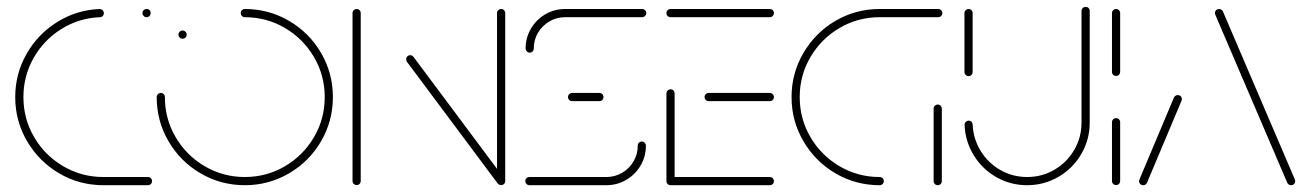

<svg xmlns="http://www.w3.org/2000/svg" viewBox="-20 -545 3854 565"><path d="M24.8 -259.3Q24.8 -327.8 58 -386.1Q91.1 -444.4 148 -480Q204.8 -515.6 273 -518.5Q277.8 -518.5 281.7 -515Q285.6 -511.5 285.6 -506.3Q285.6 -501.5 282.2 -498Q278.9 -494.4 274.1 -494.4Q212.2 -491.9 160.6 -459.6Q108.9 -427.4 78.9 -374.4Q48.9 -321.5 48.9 -259.3Q48.9 -195.2 80.6 -141.3Q112.2 -87.4 166.3 -55.7Q220.4 -24.1 284.1 -24.1H415.2Q420.4 -24.1 423.9 -20.7Q427.4 -17.4 427.4 -12.2Q427.4 -7 423.9 -3.5Q420.4 0 415.2 0H284.1Q213.7 0 154.3 -34.8Q94.8 -69.6 59.8 -129.3Q24.8 -188.9 24.8 -259.3ZM399.3 -506.7Q399.3 -511.5 402.8 -515Q406.3 -518.5 411.5 -518.5Q416.7 -518.5 420 -515.2Q423.3 -511.9 423.3 -506.7Q423.3 -501.5 420 -498Q416.7 -494.4 411.5 -494.4Q406.3 -494.4 402.8 -498Q399.3 -501.5 399.3 -506.7Z M505.2 -443Q505.2 -448.1 508.7 -451.7Q512.2 -455.2 517 -455.2Q522.2 -455.2 525.7 -451.7Q529.3 -448.1 529.3 -443Q529.3 -437.8 525.7 -434.4Q522.2 -431.1 517 -431.1Q512.2 -431.1 508.7 -434.6Q505.2 -438.1 505.2 -443ZM688.5 -506.7Q688.5 -511.9 692 -515.2Q695.6 -518.5 700.4 -518.5Q770.7 -518.5 830.4 -483.7Q890 -448.9 924.8 -389.3Q959.6 -329.6 959.6 -259.3Q959.6 -188.9 924.8 -129.3Q890 -69.6 830.4 -34.8Q770.7 0 700.4 0Q630 0 570.4 -34.8Q510.7 -69.6 475.9 -129.3Q441.1 -188.9 441.1 -259.3Q441.1 -264.4 444.8 -268Q448.5 -271.5 453.3 -271.5Q458.1 -271.5 461.7 -268Q465.2 -264.4 465.2 -259.3Q465.2 -195.2 496.9 -141.3Q528.5 -87.4 582.6 -55.7Q636.7 -24.1 700.4 -24.1Q764.4 -24.1 818.3 -55.7Q872.2 -87.4 903.9 -141.3Q935.6 -195.2 935.6 -259.3Q935.6 -323.3 903.9 -377.2Q872.2 -431.1 818.3 -462.8Q764.4 -494.4 700.4 -494.4Q695.2 -494.4 691.9 -498Q688.5 -501.5 688.5 -506.7Z M1029.6 -0.4Q1024.4 -0.4 1020.9 -3.9Q1017.4 -7.4 1017.4 -12.2V-506.7Q1017.4 -511.5 1021.1 -515Q1024.8 -518.5 1029.6 -518.5Q1034.4 -518.5 1038 -515Q1041.5 -511.5 1041.5 -506.7V-12.2Q1041.5 -7.4 1038.1 -3.9Q1034.8 -0.4 1029.6 -0.4ZM1175.2 -370.4Q1175.2 -375.6 1178.7 -379.1Q1182.2 -382.6 1187 -382.6Q1192.6 -382.6 1196.7 -377.8L1464.1 -19.3L1444.8 -4.8L1177.4 -363.3Q1175.2 -366.3 1175.2 -370.4ZM1454.8 -0.4Q1449.6 -0.4 1446.1 -3.9Q1442.6 -7.4 1442.6 -12.2V-506.7Q1442.6 -511.5 1446.3 -515Q1450 -518.5 1454.8 -518.5Q1459.6 -518.5 1463.1 -515Q1466.7 -511.5 1466.7 -506.7V-12.2Q1466.7 -7.4 1463.3 -3.9Q1460 -0.4 1454.8 -0.4Z M1868.5 -128.5Q1873.7 -128.5 1877.2 -125Q1880.7 -121.5 1880.7 -116.3Q1880.7 -84.4 1865 -57.8Q1849.3 -31.1 1822.6 -15.6Q1795.9 0 1764.4 0H1538.1Q1533 0 1529.4 -3.5Q1525.9 -7 1525.9 -12.2Q1525.9 -17 1529.4 -20.6Q1533 -24.1 1538.1 -24.1H1764.4Q1789.3 -24.1 1810.6 -36.5Q1831.9 -48.9 1844.3 -70Q1856.7 -91.1 1856.7 -116.3Q1856.7 -121.5 1860.2 -125Q1863.7 -128.5 1868.5 -128.5ZM1755.9 -259.3Q1755.9 -254.4 1752.6 -250.9Q1749.3 -247.4 1744.1 -247.4H1663.7Q1658.5 -247.4 1655 -250.9Q1651.5 -254.4 1651.5 -259.3Q1651.5 -264.4 1655.2 -268Q1658.9 -271.5 1663.7 -271.5H1744.1Q1748.9 -271.5 1752.4 -268Q1755.9 -264.4 1755.9 -259.3ZM1538.9 -390Q1534.1 -390 1530.4 -393.7Q1526.7 -397.4 1526.7 -402.2Q1526.7 -434.1 1542.4 -460.7Q1558.1 -487.4 1584.8 -503Q1611.5 -518.5 1643 -518.5H1869.6Q1874.4 -518.5 1878.1 -515Q1881.9 -511.5 1881.9 -506.7Q1881.9 -501.5 1878.1 -498Q1874.4 -494.4 1869.6 -494.4H1643Q1618.1 -494.4 1596.9 -482Q1575.6 -469.6 1563.1 -448.5Q1550.7 -427.4 1550.7 -402.2Q1550.7 -397 1547.2 -393.5Q1543.7 -390 1538.9 -390Z M1941.1 -13V-270.4Q1941.1 -275.2 1944.8 -278.7Q1948.5 -282.2 1953.3 -282.2Q1958.1 -282.2 1961.7 -278.7Q1965.2 -275.2 1965.2 -270.4V-13ZM2257.4 -12.2Q2257.4 -7 2253.9 -3.5Q2250.4 0 2245.6 0H1953.3Q1948.1 0 1944.6 -3.5Q1941.1 -7 1941.1 -12.2Q1941.1 -17 1944.6 -20.6Q1948.1 -24.1 1953.3 -24.1H2245.6Q2250.4 -24.1 2253.9 -20.6Q2257.4 -17 2257.4 -12.2ZM2053.3 -259.3Q2053.3 -264.4 2056.9 -268Q2060.4 -271.5 2065.2 -271.5H2245.6Q2250.4 -271.5 2253.9 -267.8Q2257.4 -264.1 2257.4 -259.3Q2257.4 -254.4 2253.9 -250.9Q2250.4 -247.4 2245.6 -247.4H2065.2Q2060.4 -247.4 2056.9 -250.9Q2053.3 -254.4 2053.3 -259.3ZM1941.1 -506.7Q1941.1 -511.5 1944.6 -515Q1948.1 -518.5 1953.3 -518.5H2245.6Q2250.4 -518.5 2253.9 -515Q2257.4 -511.5 2257.4 -506.7Q2257.4 -501.5 2253.9 -498Q2250.4 -494.4 2245.6 -494.4H1953.3Q1948.1 -494.4 1944.6 -498Q1941.1 -501.5 1941.1 -506.7Z M2580.7 -12.2Q2580.7 -7 2577.2 -3.5Q2573.7 0 2568.5 0Q2498.1 0 2438.7 -34.8Q2379.3 -69.6 2344.3 -129.3Q2309.3 -188.9 2309.3 -259.3Q2309.3 -329.6 2344.3 -389.3Q2379.3 -448.9 2438.7 -483.7Q2498.1 -518.5 2568.5 -518.5H2741.1Q2745.9 -518.5 2749.4 -515Q2753 -511.5 2753 -506.7Q2753 -501.5 2749.4 -498Q2745.9 -494.4 2741.1 -494.4H2568.5Q2504.8 -494.4 2450.7 -462.8Q2396.7 -431.1 2365 -377.2Q2333.3 -323.3 2333.3 -259.3Q2333.3 -195.2 2365 -141.3Q2396.7 -87.4 2450.7 -55.7Q2504.8 -24.1 2568.5 -24.1Q2573.7 -24.1 2577.2 -20.7Q2580.7 -17.4 2580.7 -12.2ZM2739.6 0Q2734.4 0 2730.9 -3.5Q2727.4 -7 2727.4 -12.2V-225.2Q2727.4 -230.4 2731.1 -233.9Q2734.8 -237.4 2739.6 -237.4Q2744.4 -237.4 2748 -233.9Q2751.5 -230.4 2751.5 -225.2V-12.2Q2751.5 -7 2748.1 -3.5Q2744.8 0 2739.6 0Z M2830.4 -321.1Q2825.2 -321.1 2821.7 -324.6Q2818.1 -328.1 2818.1 -333V-506.7Q2818.1 -511.5 2821.9 -515Q2825.6 -518.5 2830.4 -518.5Q2835.2 -518.5 2838.7 -515Q2842.2 -511.5 2842.2 -506.7V-333Q2842.2 -328.1 2838.9 -324.6Q2835.6 -321.1 2830.4 -321.1ZM3174.8 -524.8Q3180 -524.8 3183.3 -521.5Q3186.7 -518.1 3186.7 -513V-184.4Q3186.7 -134.1 3162 -91.9Q3137.4 -49.6 3095 -24.8Q3052.6 0 3002.6 0Q2953.7 0 2912 -23.7Q2870.4 -47.4 2845.4 -88.1Q2820.4 -128.9 2818.5 -177.4Q2818.1 -182.2 2821.9 -186.1Q2825.6 -190 2830.7 -190Q2835.6 -190 2838.9 -186.7Q2842.2 -183.3 2842.2 -178.5Q2844.1 -136.3 2865.9 -100.7Q2887.8 -65.2 2923.9 -44.6Q2960 -24.1 3002.6 -24.1Q3046.3 -24.1 3083 -45.6Q3119.6 -67 3141.1 -103.9Q3162.6 -140.7 3162.6 -184.4V-513Q3162.6 -517.8 3166.1 -521.3Q3169.6 -524.8 3174.8 -524.8Z M3264.4 -0.4Q3259.3 -0.4 3255.7 -3.9Q3252.2 -7.4 3252.2 -12.2V-185.2Q3252.2 -190.4 3255.9 -193.9Q3259.6 -197.4 3264.4 -197.4Q3269.3 -197.4 3272.8 -193.9Q3276.3 -190.4 3276.3 -185.2V-12.2Q3276.3 -7.4 3273 -3.9Q3269.6 -0.4 3264.4 -0.4ZM3264.4 -321.5Q3259.3 -321.5 3255.7 -325Q3252.2 -328.5 3252.2 -333.3V-506.7Q3252.2 -511.5 3255.9 -515Q3259.6 -518.5 3264.4 -518.5Q3269.3 -518.5 3272.8 -515Q3276.3 -511.5 3276.3 -506.7V-333.3Q3276.3 -328.5 3273 -325Q3269.6 -321.5 3264.4 -321.5Z M3344.1 0Q3338.9 0 3335.4 -3.5Q3331.9 -7 3331.9 -12.2Q3331.9 -14.4 3333 -16.7L3434.8 -258.5Q3436.3 -261.5 3439.3 -263.3Q3442.2 -265.2 3445.9 -265.2Q3451.1 -265.2 3454.4 -261.9Q3457.8 -258.5 3457.8 -253.3Q3457.8 -250 3457 -248.9L3355.2 -7Q3351.5 0 3344.1 0ZM3791.5 -12.2Q3791.5 -7 3788 -3.5Q3784.4 0 3779.3 0Q3771.9 0 3768.1 -7L3557.8 -498.1Q3555.2 -503.7 3555.2 -506.7Q3555.2 -511.5 3558.7 -515Q3562.2 -518.5 3567.4 -518.5Q3570.7 -518.5 3573.7 -516.7Q3576.7 -514.8 3578.5 -511.9L3788.9 -20.4Q3791.5 -14.8 3791.5 -12.2Z"/></svg>

Font: 26F Galaxy Hebrew Thin
Style: Regular
Weight: 100
Designer: C₂₉H₂₅N₃O₅
Version: Version 1.000